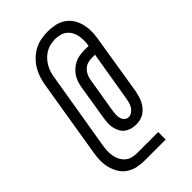

<svg xmlns="http://www.w3.org/2000/svg" viewBox="-249 -839 997 997"><g transform="rotate(-45 250.0 -340.0)"><path d="M190 75Q163 75 136.5 69Q110 63 89 48.5Q68 34 54.5 11.5Q41 -11 34.5 -36.5Q28 -62 28.5 -90Q29 -118 34 -145L104 -570Q108 -594 116 -618Q124 -642 137.5 -664Q151 -686 170 -704Q189 -722 212 -734Q235 -746 260 -750.5Q285 -755 309 -755Q336 -755 361 -750Q386 -745 407 -731.5Q428 -718 442 -698Q456 -678 463 -654Q470 -630 471 -604Q472 -578 468 -552L413 -212Q410 -197 405.5 -182Q401 -167 394.5 -153Q388 -139 377 -126Q366 -113 352.5 -104Q339 -95 324 -91.5Q309 -88 294 -88Q276 -88 259.5 -92.5Q243 -97 229.5 -107Q216 -117 208 -132Q200 -147 196.5 -164Q193 -181 194 -199Q195 -217 198 -235L229 -427Q232 -444 237.5 -460.5Q243 -477 253 -492Q263 -507 277 -519Q291 -531 306.5 -538.5Q322 -546 339 -549Q356 -552 373 -552H407Q410 -570 410 -588Q410 -606 407 -623Q404 -640 395.5 -655Q387 -670 374 -680.5Q361 -691 344 -695.5Q327 -700 309 -700Q292 -700 273.5 -696Q255 -692 239 -682.5Q223 -673 210 -659.5Q197 -646 187.5 -629.5Q178 -613 172.5 -595.5Q167 -578 165 -561L94 -136Q91 -118 90 -99Q89 -80 92 -62.5Q95 -45 103 -29Q111 -13 124 -1.5Q137 10 154 15Q171 20 190 20H346V75ZM294 -143Q306 -143 318 -151.5Q330 -160 336.5 -171.5Q343 -183 346.5 -195.5Q350 -208 352 -221L398 -496H373Q358 -496 342.5 -491Q327 -486 315.5 -474.5Q304 -463 297.5 -448Q291 -433 289 -418L257 -226Q255 -212 254.5 -198.5Q254 -185 257.5 -172.5Q261 -160 270.5 -151.5Q280 -143 294 -143Z"/></g></svg>

Font: Iosevka Curly Light
Style: Italic
Weight: 300
Italic angle: -9°
Monospace: yes
Designer: Belleve Invis
Foundry: Belleve Invis
Version: Version 22.1.2; ttfautohint (v1.8.4)